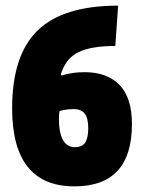

<svg xmlns="http://www.w3.org/2000/svg" viewBox="-20 -651 499 681"><path d="M191 -257Q189 -241 189 -231Q189 -129 246 -129Q271 -129 282 -145Q293 -161 293 -196.5Q293 -232 280.5 -248Q268 -264 241.5 -264Q215 -264 191 -257ZM280 -395Q360 -395 404 -349.5Q448 -304 448 -211Q448 10 244 10Q23 10 23 -267Q23 -455 113.5 -543Q204 -631 399 -631L389 -488Q304 -488 258.5 -466Q213 -444 196 -388L198 -383Q234 -395 280 -395Z"/></svg>

Font: Passion One
Style: Regular
Weight: 400
Designer: Alejandro Lo Celso
Foundry: Fontstage
Version: Version 1.001